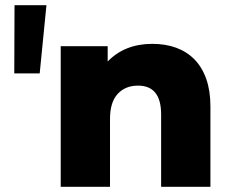

<svg xmlns="http://www.w3.org/2000/svg" viewBox="-20 -720 889 740"><path d="M36 -700H159L133 -437H35ZM791 -310V0H601V-279Q601 -390 512 -390Q463 -390 433.5 -358Q404 -326 404 -262V0H214V-542H395V-483Q461 -551 567 -551Q618 -551 659 -536Q700 -521 729.5 -491Q759 -461 775 -415.5Q791 -370 791 -310Z"/></svg>

Font: CMG Sans ExtraBold
Style: Regular
Weight: 800
Designer: Julieta Ulanovsky
Foundry: Julieta Ulanovsky
Version: Version 7.200